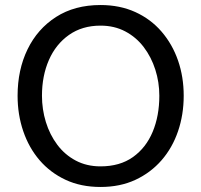

<svg xmlns="http://www.w3.org/2000/svg" viewBox="-20 -732 801 764"><path d="M380 12Q302 12 241 -16.5Q180 -45 137.5 -94.5Q95 -144 72.5 -210Q50 -276 50 -351Q50 -454 89.5 -535.5Q129 -617 203 -664.5Q277 -712 380 -712Q457 -712 518.5 -684Q580 -656 623 -606Q666 -556 688.5 -491Q711 -426 711 -351Q711 -276 688.5 -210Q666 -144 623 -94.5Q580 -45 519 -16.5Q458 12 380 12ZM380 -70Q457 -70 509 -107Q561 -144 587.5 -207.5Q614 -271 614 -351Q614 -405 598 -455Q582 -505 552 -544.5Q522 -584 478.5 -607Q435 -630 380 -630Q307 -630 254.5 -593Q202 -556 174.5 -493Q147 -430 147 -351Q147 -297 162.5 -246.5Q178 -196 208 -156Q238 -116 281.5 -93Q325 -70 380 -70Z"/></svg>

Font: ABeeZee
Style: Regular
Weight: 400
Designer: Anja Meiners
Foundry: Anja Meiners
Version: Version 1.003; ttfautohint (v1.8.3)